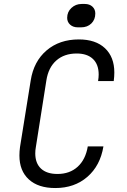

<svg xmlns="http://www.w3.org/2000/svg" viewBox="-20 -939 640 969"><path d="M78 -154Q78 -175 81 -197L135 -533Q150 -629 215 -684.5Q280 -740 378 -740Q463 -740 510 -695.5Q557 -651 557 -573Q557 -553 554 -530H475Q478 -548 478 -563Q478 -614 449 -641.5Q420 -669 367 -669Q304 -669 264 -633.5Q224 -598 214 -533L161 -197Q158 -181 158 -165Q158 -115 187 -88Q216 -61 270 -61Q332 -61 372 -97.5Q412 -134 423 -200H502Q486 -103 421 -46.5Q356 10 259 10Q173 10 125.5 -33.5Q78 -77 78 -154ZM373 -801Q349 -801 334 -814.5Q319 -828 319 -849Q319 -879 340.5 -899Q362 -919 392 -919H408Q432 -919 446.5 -905.5Q461 -892 461 -871Q461 -840 441 -820.5Q421 -801 389 -801Z"/></svg>

Font: JetBrains Mono Semi Light
Style: Italic
Weight: 350
Italic angle: -9°
Monospace: yes
Designer: Philipp Nurullin, Konstantin Bulenkov
Foundry: JetBrains
Version: 2.002